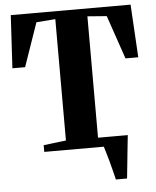

<svg xmlns="http://www.w3.org/2000/svg" viewBox="-61 -794 834 1025"><g transform="rotate(-5 356.5 -281.5)"><path d="M411 -50.5H544.5V-22.5H411ZM518 180Q514 162.5 507.5 137Q501 111.5 493.8 84.2Q486.5 57 479.5 34Q472.5 11 468.5 -2L444 -50.5H602Q600 -33 597.5 -9Q595 15 592.2 41.8Q589.5 68.5 586.8 94.5Q584 120.5 581.8 142.8Q579.5 165 578 180ZM270.5 -50.5V-701L168.5 -693L87.5 -459.5H19.5L35.5 -743H677.5L694 -459.5H625.5L545.5 -693L442.5 -701V-50.5L563.5 -36V0H150V-36Z"/></g></svg>

Font: Merriweather 96pt ExtraBold
Style: Regular
Weight: 800
Version: Version 2.100